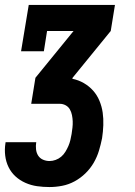

<svg xmlns="http://www.w3.org/2000/svg" viewBox="-23 -550 543 775"><path d="M177 205Q151 205 126.5 201.5Q102 198 79.5 188Q57 178 39.5 162Q22 146 11.5 124.5Q1 103 -2 78Q-5 53 -1 28Q-1 27 -1 26Q-1 25 0 24H124Q124 24 123.5 24.5Q123 25 123 25Q121 39 122.5 53Q124 67 131 78Q138 89 150.5 94.5Q163 100 177 100Q189 100 201.5 95.5Q214 91 224 82.5Q234 74 241 62.5Q248 51 253 39.5Q258 28 261 15.5Q264 3 266 -9Q268 -22 269.5 -35Q271 -48 270.5 -60.5Q270 -73 267.5 -85.5Q265 -98 259 -108.5Q253 -119 242 -125Q231 -131 218 -131H103L120 -236L274 -425H167L154 -343H62L93 -530H441L424 -425L270 -236L269 -232Q294 -227 315.5 -214.5Q337 -202 353 -184Q369 -166 378.5 -143Q388 -120 391.5 -95.5Q395 -71 394 -44.5Q393 -18 389 8Q384 33 376.5 58Q369 83 355.5 106.5Q342 130 322 149.5Q302 169 278 182Q254 195 228 200Q202 205 177 205Z"/></svg>

Font: Iosevka Slab Extrabold
Style: Italic
Weight: 800
Italic angle: -9°
Monospace: yes
Designer: Belleve Invis
Foundry: Belleve Invis
Version: Version 11.1.0; ttfautohint (v1.8.3)